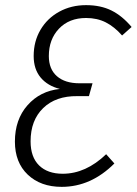

<svg xmlns="http://www.w3.org/2000/svg" viewBox="-20 -716 532 747"><path d="M492 -611 455 -578Q425 -612 391.5 -629Q358 -646 315 -646Q249 -646 209.5 -604.5Q170 -563 170 -498Q170 -447 201.5 -419.5Q233 -392 289 -392H340L326 -342H281Q197 -343 148 -295.5Q99 -248 99 -166Q99 -105 132 -72.5Q165 -40 224 -40Q314 -40 393 -116L425 -80Q334 11 220 11Q138 11 88 -36.5Q38 -84 38 -165Q38 -251 87 -306.5Q136 -362 213 -370Q165 -382 138 -414.5Q111 -447 111 -498Q111 -555 137.5 -600Q164 -645 210.5 -670.5Q257 -696 315 -696Q372 -696 414 -675Q456 -654 492 -611Z"/></svg>

Font: Fira Sans Condensed Light
Style: Italic
Weight: 300
Width: 3
Italic angle: -8°
Designer: Carrois Corporate & Edenspiekermann AG
Foundry: Carrois Corporate GbR & Edenspiekermann AG
Version: Version 4.203